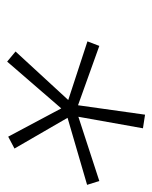

<svg xmlns="http://www.w3.org/2000/svg" viewBox="37 -896 435 550"><g transform="rotate(90 255.0 -621.5)"><path d="M157 -424 128 -448 267 -599 99 -654 112 -688 282 -627 309 -819 348 -813 315 -628 499 -688 510 -653 318 -597 406 -445 372 -427 291 -579Z"/></g></svg>

Font: Iosevka Extralight Oblique
Style: Regular
Weight: 200
Italic angle: -9°
Monospace: yes
Designer: Belleve Invis
Foundry: Belleve Invis
Version: Version 32.5.0; ttfautohint (v1.8.4)